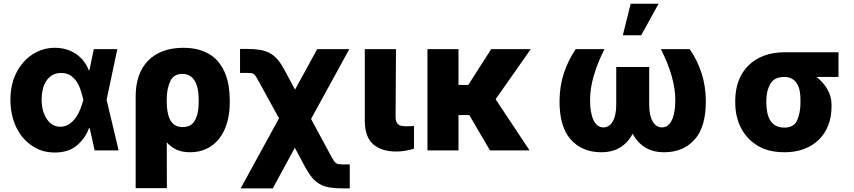

<svg xmlns="http://www.w3.org/2000/svg" viewBox="-20 -810 4600 1034"><path d="M68.5 -419Q84.2 -449.6 105.6 -474.1Q127.1 -498.6 153.6 -516.2Q180 -533.7 210.8 -543.1Q241.5 -552.6 275.9 -552.6Q306.8 -552.6 334.9 -544.6Q362.9 -536.6 386.5 -521.3Q410.2 -506 428.4 -483.5Q446.7 -460.9 458.1 -431.8H461.6L485.1 -545.5H611.9L554 -272.7L619 0H489.7L463.1 -119.7H459.2Q439.3 -64.6 393.8 -26.6Q368.3 -5.3 338.2 3Q308.2 11.4 274.9 11.4Q205.6 11.4 152 -25.2Q125 -43.3 103.5 -68.7Q82 -94.1 67.1 -125.5Q52.2 -157 44.2 -194.1Q36.2 -231.2 36.2 -272.7Q36.2 -356.2 68.5 -419ZM232.2 -169Q259.9 -127.5 304.3 -127.5Q331.7 -127.5 352.5 -141.5Q373.2 -155.5 388.3 -177Q403.4 -198.5 413.2 -223.7Q422.9 -248.9 428.6 -271.3L429 -272.7L428.6 -274.1Q422.6 -298.3 414.6 -323.5Q406.6 -348.7 393.3 -369.5Q380 -390.3 359.7 -403.6Q339.5 -416.9 308.9 -416.9Q279.8 -416.9 259.8 -404.1Q239.7 -391.3 227.3 -370.9Q214.8 -350.5 209.5 -325.3Q204.2 -300.1 204.2 -274.9Q204.2 -210.9 232.2 -169Z M710.6 203.1V-291.2Q710.6 -352.3 727.5 -400.7Q744.3 -449.2 777.2 -483Q810 -516.7 857.8 -534.6Q905.5 -552.6 967.3 -552.6Q1014.9 -552.6 1052 -541.9Q1089.1 -531.2 1116.8 -512.3Q1144.5 -493.3 1163.7 -467Q1182.9 -440.7 1194.8 -409.4Q1206.7 -378.2 1212 -343Q1217.3 -307.9 1217.3 -271.3V-261.4Q1217.7 -199.6 1203.1 -149.5Q1188.6 -99.4 1161 -64.1Q1133.5 -28.8 1093.8 -9.4Q1054 9.9 1003.9 9.9Q961.3 9.9 930.9 -3.9Q900.6 -17.8 878.2 -43.3L878.6 203.1ZM877.8 -272V-261.7Q878.2 -247.2 879.4 -231.4Q880.7 -215.6 883.9 -200.5Q887.1 -185.4 892.8 -171.9Q898.4 -158.4 907.7 -148.1Q916.9 -137.8 930.6 -131.7Q944.2 -125.7 963.1 -125.7Q1000 -125.7 1018.5 -146.3Q1027.7 -156.6 1033.9 -169.9Q1040.1 -183.2 1043.7 -198.2Q1047.2 -213.1 1048.7 -229.2Q1050.1 -245.4 1050.1 -261.4V-271.3Q1050.1 -286.2 1048.8 -302.4Q1047.6 -318.5 1044 -334.2Q1040.5 -349.8 1034.3 -363.8Q1028.1 -377.8 1018.3 -388.7Q1008.5 -399.5 994.5 -405.7Q980.5 -411.9 961.6 -411.9Q914.8 -411.9 896.7 -372.2Q877.8 -330.3 877.8 -272Z M1272.7 -546.5H1309.3Q1350.5 -546.5 1380.7 -541.4Q1410.9 -536.2 1434.1 -523.3Q1457.4 -510.3 1475.9 -488.5Q1494.3 -466.6 1512.1 -433.2L1568.9 -327.4L1688.2 -545.5H1861.2L1655.2 -169.4L1762.8 30.2Q1771.3 46.2 1777.3 55Q1783.4 63.9 1789.8 68.5Q1796.2 73.2 1804.7 74.2Q1813.2 75.3 1827.1 75.3H1863.6V204.5H1827.1Q1785.5 204.5 1755.7 199.6Q1725.9 194.6 1702.9 182Q1680 169.4 1661.6 147.5Q1643.1 125.7 1624.6 92L1567.8 -14.2L1448.9 204.5H1275.9L1482.6 -172.9L1373.9 -370.7Q1364.7 -387.8 1358.8 -397Q1353 -406.2 1346.8 -410.9Q1340.6 -415.5 1332.2 -416.4Q1323.9 -417.3 1309.3 -417.3H1272.7Z M1944.6 -545.5H2112.6L2110.4 -182.5Q2110.4 -167.3 2113.6 -157.1Q2116.8 -147 2123.6 -141Q2130.3 -134.9 2140.8 -132.5Q2151.3 -130 2165.8 -130Q2181.5 -130 2190.9 -130.5Q2200.3 -131 2209.5 -131.4V-9.6Q2162.6 6 2113.3 6Q2035.2 6 1990.1 -32.7Q1945.3 -71.4 1944.6 -158.7Z M2449.2 -545.5V-352.6H2501.8L2625.4 -545.5H2838.4L2649.1 -275.6L2832 0H2618.6L2507.5 -190.3H2449.2V0H2282V-545.5Z M2993.3 -268.5Q2994 -346.6 3016.7 -415.7Q3039.4 -484.7 3080.3 -545.5H3235.4Q3157.7 -392 3157.7 -271.7Q3157.7 -237.6 3162.3 -210.2Q3166.9 -182.9 3176 -163.7Q3185 -144.5 3198.5 -134.2Q3212 -123.9 3229.8 -123.9Q3245.4 -123.9 3258 -131.9Q3270.6 -139.9 3279.7 -155.4Q3288.7 -170.8 3293.7 -193.5Q3298.7 -216.3 3298.7 -246.1V-449.2H3476.2V-246.1Q3476.2 -216.3 3481.2 -193.5Q3486.2 -170.8 3495.2 -155.4Q3504.3 -139.9 3516.9 -131.9Q3529.5 -123.9 3544.7 -123.9Q3562.5 -123.9 3576 -134.2Q3589.5 -144.5 3598.5 -163.7Q3607.6 -182.9 3612.2 -210.2Q3616.8 -237.6 3616.8 -271.7Q3616.8 -392 3539.1 -545.5H3694.2Q3736.2 -484.7 3758.3 -415.7Q3780.5 -346.6 3781.2 -268.5Q3782.3 -127.5 3721.2 -58.9Q3659.8 9.9 3557.2 9.9Q3496.4 9.9 3454.2 -16.3Q3411.9 -42.6 3387.4 -89.8Q3362.6 -42.6 3320.5 -16.3Q3278.4 9.9 3217.7 9.9Q3115.1 9.9 3053.6 -58.9Q2992.2 -127.8 2993.3 -268.5ZM3376.4 -789.8H3526.6L3433.2 -620H3334.2Z M3939.6 -269.9Q3940 -329.2 3958.6 -377Q3977.3 -424.7 4011.5 -458.3Q4045.8 -491.8 4094.5 -510.1Q4143.1 -528.4 4203.8 -528.4H4495.7V-395.6H4377.5Q4394.2 -382.5 4408.9 -366.1Q4423.7 -349.8 4434.7 -331Q4445.7 -312.1 4451.9 -291.4Q4458.1 -270.6 4458.1 -248.6V-238.6Q4458.5 -181.8 4440.7 -136Q4422.9 -90.2 4389.9 -57.7Q4356.9 -25.2 4310 -7.6Q4263.1 9.9 4205.3 9.9Q4162.3 9.9 4126.4 1.4Q4090.6 -7.1 4060.4 -25.2Q4001.4 -61.1 3970.5 -121.1Q3939.6 -181.1 3939.6 -258.5ZM4205.3 -122.9Q4255.7 -122.9 4273.1 -162.3Q4291.2 -203.8 4290.8 -258.5V-269.9Q4291.2 -295.5 4287.1 -318.2Q4283 -340.9 4272.9 -358.1Q4262.8 -375.4 4245.9 -385.5Q4229 -395.6 4203.8 -395.6Q4149.9 -395.6 4128.6 -358.3Q4107.2 -321 4106.9 -269.9V-258.5Q4107.2 -230.1 4111.9 -205.4Q4116.5 -180.8 4127.7 -162.3Q4138.8 -143.8 4157.7 -133.3Q4176.5 -122.9 4205.3 -122.9Z"/></svg>

Font: Inter P Extra Bold
Style: Regular
Weight: 800
Designer: Rasmus Andersson
Foundry: rsms
Version: Version 3.018;git-588b23468